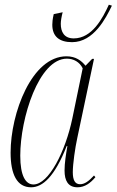

<svg xmlns="http://www.w3.org/2000/svg" viewBox="-20 -785 495 815"><path d="M286 -606C378 -606 430 -709 455 -761L442 -765C416 -708 371 -622 293 -622C252 -622 238 -650 238 -684C238 -696 241 -714 246 -733L208 -725C203 -703 202 -690 202 -680C202 -630 232 -606 286 -606ZM112 10C161 10 212 -35 263 -165H266C260 -130 254 -93 254 -61C254 -18 269 10 309 10C340 10 364 -8 385 -33L379 -40C357 -16 339 -3 320 -3C298 -3 289 -21 289 -54C289 -89 299 -158 308 -199L379 -535H371L343 -506C326 -527 302 -546 262 -546C115 -546 25 -305 25 -137C25 -45 52 10 112 10ZM122 -2C89 -2 66 -38 66 -124C66 -284 145 -536 264 -536C292 -536 318 -522 331 -495L287 -282C258 -143 187 -2 122 -2Z"/></svg>

Font: Noto Serif Display ExtraCondensed ExtraLight
Style: Italic
Weight: 200
Width: 2
Italic angle: -12°
Designer: Monotype Design Team
Foundry: Monotype Imaging Inc.
Version: Version 2.009